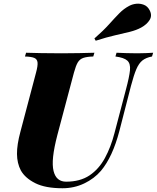

<svg xmlns="http://www.w3.org/2000/svg" viewBox="-20 -989 836 1023"><path d="M651 -512Q669 -579 672.5 -614.5Q676 -650 658.5 -666Q641 -682 595 -688L601 -708Q621 -707 652.5 -706Q684 -705 712 -705Q735 -705 757.5 -706Q780 -707 796 -708L790 -688Q758 -682 739 -667Q720 -652 706.5 -620.5Q693 -589 678 -532L616 -291Q580 -153 518 -79Q482 -37 428.5 -11.5Q375 14 313 14Q222 14 168 -13Q114 -40 91 -81Q71 -119 70.5 -168.5Q70 -218 89 -288L172 -602Q182 -639 180 -656.5Q178 -674 162.5 -680.5Q147 -687 113 -688L119 -708Q148 -707 199.5 -706Q251 -705 308 -705Q358 -705 403 -706Q448 -707 483 -708L477 -688Q443 -687 424 -680.5Q405 -674 394.5 -656.5Q384 -639 374 -602L286 -271Q268 -202 263 -154.5Q258 -107 265.5 -77.5Q273 -48 290 -34.5Q307 -21 332 -21Q407 -21 457 -54.5Q507 -88 539 -147Q571 -206 590 -280ZM483 -784Q531 -826 561 -859.5Q591 -893 615.5 -918Q640 -943 669 -958Q686 -967 706.5 -969Q727 -971 746.5 -963.5Q766 -956 777 -935Q792 -907 777.5 -883Q763 -859 732 -842Q706 -828 672 -819.5Q638 -811 593.5 -801Q549 -791 490 -772Z"/></svg>

Font: Playfair Display Black
Style: Italic
Weight: 900
Italic angle: -14°
Designer: Claus Eggers Sørensen
Foundry: Claus Eggers Sørensen
Version: Version 1.203